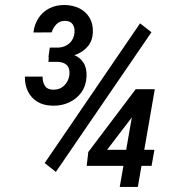

<svg xmlns="http://www.w3.org/2000/svg" viewBox="-20 -737 698 757"><path d="M577.1 -609.9 200.2 -59.1 156.2 -94.2 532.2 -645ZM588.9 -146.5 577.6 -83H321.8L328.1 -137.7L515.1 -385.3H576.7L496.6 -270L402.3 -146.5ZM590.3 -385.3 523.4 0H452.1L519 -385.3ZM176.3 -549.3H210.4Q227.1 -550.3 240.7 -557.4Q254.4 -564.5 262.9 -576.9Q271.5 -589.4 273.4 -606.4Q275.9 -626.5 267.1 -640.4Q258.3 -654.3 236.8 -654.8Q215.3 -654.8 202.4 -641.4Q189.5 -627.9 183.6 -609.4L111.8 -608.9Q115.7 -641.6 132.1 -666.3Q148.4 -690.9 175 -704.3Q201.7 -717.8 235.4 -717.3Q267.6 -716.8 293 -704.1Q318.4 -691.4 332.8 -667.7Q347.2 -644 346.2 -610.4Q345.2 -577.6 327.4 -555.7Q309.6 -533.7 282 -522.7Q254.4 -511.7 224.6 -511.2H170.9ZM170.9 -493.2 173.8 -531.7 216.8 -531.2Q247.6 -530.3 271.5 -520.5Q295.4 -510.7 308.8 -490.2Q322.3 -469.7 321.3 -436.5Q319.8 -399.9 301.3 -373.5Q282.7 -347.2 252.7 -333.3Q222.7 -319.3 187.5 -320.3Q152.8 -320.8 128.2 -335.4Q103.5 -350.1 90.6 -375.7Q77.6 -401.4 78.1 -435.1H147.9Q147.5 -413.6 157.2 -398.4Q167 -383.3 190.9 -383.3Q216.3 -383.3 233.2 -399.7Q250 -416 253.4 -440.4Q255.4 -457.5 250.7 -469Q246.1 -480.5 235.4 -486.3Q224.6 -492.2 208 -493.2Z"/></svg>

Font: Roboto Condensed
Style: Italic
Weight: 400
Italic angle: -12°
Designer: Christian Robertson
Foundry: Google
Version: Version 3.0